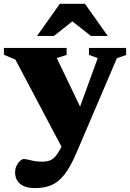

<svg xmlns="http://www.w3.org/2000/svg" viewBox="-27 -710 668 984"><path d="M413 -102 307.5 78.5 52 -404.5 -7 -429.5V-464.5H314.5V-428.5L264 -412.5ZM152 254Q103.5 254 77 232.8Q50.5 211.5 50.5 173.5Q50.5 153.5 58.5 138Q66.5 122.5 76.8 113.8Q87 105 95 105Q104.5 105 117 108.2Q129.5 111.5 146.8 115Q164 118.5 187 118.5Q210.5 118.5 227 112.8Q243.5 107 256.2 92.5Q269 78 282.5 53L327.5 -34.5L356 -88.5L474 -412.5L429 -428.5V-464.5H619.5V-428.5L572 -411.5L363 77.5Q333 147 302.5 185.5Q272 224 236 239Q200 254 152 254ZM163 -526 279.5 -690.5H408.5L525 -526H438.5L315.5 -623H372.5L249.5 -526Z"/></svg>

Font: Newsreader ExtraBold
Style: Regular
Weight: 800
Designer: Hugues Gentile
Foundry: Production Type
Version: Version 1.003